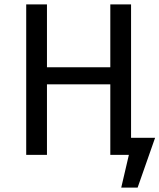

<svg xmlns="http://www.w3.org/2000/svg" viewBox="-20 -709 730 879"><path d="M580 -78H690L610 150H535L570 0H485V-323H195V0H100V-689H195V-401H485V-689H580Z"/></svg>

Font: Fira Sans
Style: Regular
Weight: 400
Designer: Carrois Corporate & Edenspiekermann AG
Foundry: Carrois Corporate GbR & Edenspiekermann AG
Version: Version 4.106;PS 004.106;hotconv 1.0.70;makeotf.lib2.5.58329